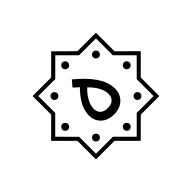

<svg xmlns="http://www.w3.org/2000/svg" viewBox="-252 -1161 1726 1726"><g transform="rotate(-45 611.0 -297.5)"><path d="M443.8 -700.7H208V-464.4L41 -297.9L208 -131.3V105H443.8L610.8 271.5L777.8 105H1013.2V-130.9L1180.7 -297.9L1013.2 -464.8V-700.7H777.8L610.8 -867.2ZM762.7 -664.1H977.1V-449.7L1128.9 -297.9L977.1 -146V68.4H762.7L611.3 219.7L459.5 68.4H244.6V-146L93.3 -297.9L244.6 -449.7V-664.1H459.5L611.3 -815.4ZM610.8 -725.1C591.3 -725.1 574.7 -708.5 574.7 -689C574.7 -669.4 591.3 -652.8 610.8 -652.8C630.4 -652.8 646.5 -669.4 646.5 -689C646.5 -708.5 630.4 -725.1 610.8 -725.1ZM346.7 -597.7C327.6 -597.7 311 -580.6 311 -561.5C311 -542.5 327.6 -525.9 346.7 -525.9C365.7 -525.9 382.8 -542.5 382.8 -561.5C382.8 -580.6 365.7 -597.7 346.7 -597.7ZM874.5 -597.7C855.5 -597.7 838.9 -581.1 838.9 -562C838.9 -543 855.5 -525.9 874.5 -525.9C893.6 -525.9 910.6 -543 910.6 -562C910.6 -581.1 893.6 -597.7 874.5 -597.7ZM609.9 -65.4C661.1 -65.4 702.6 -80.6 733.4 -110.4C764.2 -140.1 779.8 -178.2 779.8 -224.6C779.8 -342.8 689 -452.6 563 -557.1L515.6 -500.5C531.2 -487.3 547.9 -472.2 564.9 -456.1C531.2 -423.3 502.4 -386.7 478.5 -346.2C454.6 -305.7 442.4 -263.2 442.4 -219.2C442.4 -174.8 457 -138.2 486.8 -109.4C516.6 -80.1 557.6 -65.4 609.9 -65.4ZM609.9 -145.5C544.9 -145.5 515.1 -181.2 515.1 -231.9C515.1 -259.8 523.9 -289.6 541.5 -321.3C558.6 -353 581.5 -381.8 609.9 -408.2C638.7 -381.3 662.1 -352.5 679.2 -321.3C696.3 -289.6 704.6 -259.8 704.6 -231.9C704.6 -181.2 674.8 -145.5 609.9 -145.5ZM1002 -334C982.4 -334 965.8 -317.4 965.8 -297.9C965.8 -278.3 982.4 -262.2 1002 -262.2C1021.5 -262.2 1038.1 -278.3 1038.1 -297.9C1038.1 -317.4 1021.5 -334 1002 -334ZM219.7 -333.5C200.2 -333.5 183.6 -317.4 183.6 -297.9C183.6 -278.3 200.2 -261.7 219.7 -261.7C239.3 -261.7 255.9 -278.3 255.9 -297.9C255.9 -317.4 239.3 -333.5 219.7 -333.5ZM875 -69.8C856 -69.8 838.9 -53.2 838.9 -34.2C838.9 -15.1 856 2 875 2C894 2 910.6 -15.1 910.6 -34.2C910.6 -53.2 894 -69.8 875 -69.8ZM347.2 -69.8C328.1 -69.8 311 -52.7 311 -33.7C311 -14.6 328.1 2 347.2 2C366.2 2 382.8 -14.6 382.8 -33.7C382.8 -52.7 366.2 -69.8 347.2 -69.8ZM610.8 57.1C591.3 57.1 575.2 73.7 575.2 93.3C575.2 112.8 591.3 129.4 610.8 129.4C630.4 129.4 647 112.8 647 93.3C647 73.7 630.4 57.1 610.8 57.1Z"/></g></svg>

Font: Estedad Regular
Style: Regular
Weight: 400
Designer: Amin Abedi
Version: Version 7.3